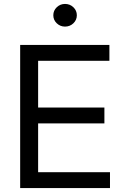

<svg xmlns="http://www.w3.org/2000/svg" viewBox="-20 -956 634 976"><path d="M82.5 0V-727.5H536.1V-647H173.8V-409.2H510.7V-328.6H173.8V-80.6H539.1V0ZM310.5 -820.8Q286.1 -820.8 268.6 -837.6Q251 -854.5 251 -878.4Q251 -902.3 268.6 -919.2Q286.1 -936 310.5 -936Q335.4 -936 353 -919.2Q370.6 -902.3 370.6 -878.4Q370.6 -854.5 353 -837.6Q335.4 -820.8 310.5 -820.8Z"/></svg>

Font: Inter 20pt
Style: Regular
Weight: 400
Version: Version 4.001;git-66647c0bb